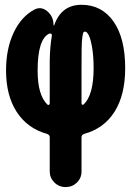

<svg xmlns="http://www.w3.org/2000/svg" viewBox="-20 -550 540 790"><path d="M324.2 -120.1Q365.2 -159.2 365.2 -269.5Q365.2 -316.4 359.4 -352.1Q353.5 -387.7 345.7 -403.8Q337.9 -419.9 330.1 -419.9Q325.2 -419.9 323.2 -416.5Q321.3 -413.1 318.8 -397.5Q316.4 -381.8 315.9 -350.1Q315.4 -318.4 315.4 -259.8V-124Q315.4 -120.1 318.8 -119.1Q322.3 -118.2 324.2 -120.1ZM193.4 -403.3Q194.3 -407.2 191.4 -410.2Q188.5 -413.1 183.6 -412.1Q134.8 -390.6 134.8 -259.8Q134.8 -157.2 175.8 -119.1Q177.7 -117.2 181.2 -118.7Q184.6 -120.1 184.6 -124V-299.8Q185.5 -357.4 193.4 -403.3ZM495.1 -269.5Q495.1 -160.2 451.7 -90.8Q408.2 -21.5 326.2 1Q315.4 4.9 315.4 14.6V155.3Q315.4 182.6 296.4 201.2Q277.3 219.7 250 219.7Q222.7 219.7 203.6 200.7Q184.6 181.6 184.6 155.3V14.6Q184.6 4.9 173.8 1Q92.8 -21.5 48.8 -89.4Q4.9 -157.2 4.9 -259.8Q4.9 -349.6 36.1 -415.5Q67.4 -481.4 120.1 -509.8Q148.4 -525.4 174.3 -503.9Q200.2 -482.4 200.2 -447.3Q200.2 -445.3 201.2 -445.3Q202.1 -445.3 203.1 -446.3Q232.4 -530.3 315.4 -530.3Q398.4 -530.3 446.8 -461.9Q495.1 -393.6 495.1 -269.5Z"/></svg>

Font: Rounded-X Mgen+ 1m bold
Style: Bold
Weight: 700
Designer: [Source Han Sans]
Ryoko NISHIZUKA  (kana & ideographs); Paul D. Hunt (Latin, Greek & Cyrillic); Wenlong ZHANG  (bopomofo
Version: Version 1.059.20150602